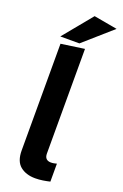

<svg xmlns="http://www.w3.org/2000/svg" viewBox="-167 -914 628 978"><g transform="rotate(20 146.5 -425.0)"><path d="M163.1 14.9Q112.9 14.9 81.6 -10.9Q50.4 -36.7 50.4 -95V-673.3L176.7 -691.3V-124.2Q176.7 -106 185.5 -97Q194.4 -88.1 210.9 -88.1Q219.7 -88.1 227.2 -89.6Q234.8 -91 242.2 -93V4.3Q225.8 8.3 204.9 11.6Q184 14.9 163.1 14.9ZM36.8 -707.9 165.8 -864.9 292.9 -842.1 140.3 -707.9Z"/></g></svg>

Font: Ancizar Sans Thin
Style: Regular
Weight: 100
Designer: Cesar Puertas, Viviana Monsalve, Julian Moncada, Julian Prieto, Jose Castro, Mariel Hernandez, Felipe Aragon, Sara Alarc
Version: Version 8.100